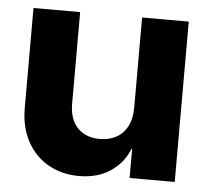

<svg xmlns="http://www.w3.org/2000/svg" viewBox="-43 -562 667 615"><g transform="rotate(5 290.0 -254.5)"><path d="M389.8 -226.2V-515.6H539.8V0H394.7V-94.1H392.8Q375.3 -48.5 333.7 -20.4Q292.1 7.8 232.2 7.8Q177.2 7.8 133.8 -16.7Q90.3 -41.3 65.5 -86.8Q40.6 -132.2 40.6 -194.7V-515.6H190.6V-221.1Q190.6 -170.6 217 -143.4Q243.4 -116.2 288.7 -116.2Q318.1 -116.2 340.8 -128.4Q363.5 -140.6 376.7 -165.1Q389.8 -189.6 389.8 -226.2Z"/></g></svg>

Font: Inter Display V
Style: Regular
Weight: 400
Designer: Rasmus Andersson
Foundry: rsms
Version: Version 3.015;git-src